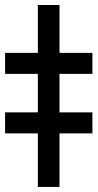

<svg xmlns="http://www.w3.org/2000/svg" viewBox="-64 -738 385 758"><path d="M170.9 -718.3V0H85.4V-718.3ZM-43.9 -446.3V-529.3H300.8V-446.3ZM-43.9 -211.4V-294.4H300.8V-211.4Z"/></svg>

Font: V-Inter
Style: SemiBold-600
Weight: 600
Designer: Rasmus Andersson
Foundry: rsms
Version: Version 4.000;git-4146feb